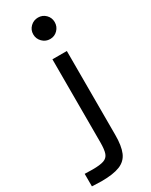

<svg xmlns="http://www.w3.org/2000/svg" viewBox="-283 -762 763 969"><g transform="rotate(-30 98.0 -277.0)"><path d="M132 -590Q106 -590 87.5 -608.5Q69 -627 69 -653Q69 -679 87.5 -697Q106 -715 132 -715Q158 -715 176 -697Q194 -679 194 -653Q194 -627 176 -608.5Q158 -590 132 -590ZM-3 161 -58 159V86L-11 87Q31 87 53 79.5Q75 72 82.5 51Q90 30 90 -12V-496H174V-7Q174 57 158.5 93.5Q143 130 104.5 145.5Q66 161 -3 161Z"/></g></svg>

Font: Atkinson Hyperlegible
Style: Regular
Weight: 400
Designer: Elliott Scott, Megan Eiswerth, Linus Boman, Theodore Petrosky
Foundry: Braille Institute
Version: Version 1.006; ttfautohint (v1.8.3)